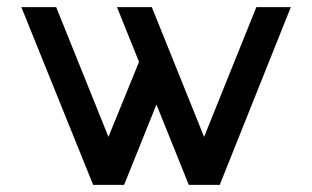

<svg xmlns="http://www.w3.org/2000/svg" viewBox="-20 -520 878 540"><path d="M598 0H511L420 -226L329 0H242L40 -500H138L285 -135L371 -346L309 -500H407L554 -135L701 -500H798Z"/></svg>

Font: Sulphur Point
Style: Bold
Weight: 700
Designer: Noponies / Dale Sattler
Foundry: Noponies
Version: Version 1.000; ttfautohint (v1.8)